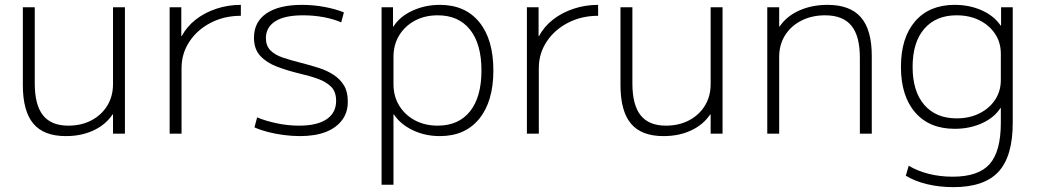

<svg xmlns="http://www.w3.org/2000/svg" viewBox="-20 -550 4279 790"><path d="M251 10Q160 10 117 -41.5Q74 -93 74 -200V-520H123V-207Q123 -118 157 -75.5Q191 -33 261 -33Q315 -33 356.5 -55Q398 -77 421.5 -115.5Q445 -154 445 -204V-520H494V0H445V-79H443Q415 -37 365 -13.5Q315 10 251 10Z M678 0V-520H726V-402H728Q749 -441 785.5 -469.5Q822 -498 870 -514Q918 -530 971 -530V-485Q903 -485 847.5 -456.5Q792 -428 759.5 -379Q727 -330 727 -270V0Z M1214 10Q1182 10 1147.5 5.5Q1113 1 1082 -7Q1051 -15 1027 -26L1038 -67Q1074 -52 1119.5 -42.5Q1165 -33 1211 -33Q1285 -33 1324 -59.5Q1363 -86 1363 -135Q1363 -172 1343 -192.5Q1323 -213 1288.5 -225.5Q1254 -238 1210 -248Q1161 -260 1119 -276Q1077 -292 1051 -320Q1025 -348 1025 -395Q1025 -460 1076.5 -495Q1128 -530 1223 -530Q1269 -530 1315 -521.5Q1361 -513 1395 -499L1384 -458Q1352 -472 1311 -479.5Q1270 -487 1227 -487Q1152 -487 1113.5 -463Q1075 -439 1074 -394Q1074 -362 1092.5 -343Q1111 -324 1144 -313Q1177 -302 1220 -291Q1256 -282 1290.5 -271Q1325 -260 1352 -242.5Q1379 -225 1395 -199Q1411 -173 1411 -134Q1412 -89 1388 -56.5Q1364 -24 1320.5 -7Q1277 10 1214 10Z M1790 -530Q1894 -530 1952 -459Q2010 -388 2010 -260Q2010 -133 1952 -61.5Q1894 10 1790 10Q1729 10 1678 -14.5Q1627 -39 1601 -79H1599V210H1550V-520H1597V-441H1599Q1625 -482 1677 -506Q1729 -530 1790 -530ZM1781 -487Q1728 -487 1687 -465Q1646 -443 1622.5 -404.5Q1599 -366 1599 -316V-204Q1599 -154 1622.5 -115.5Q1646 -77 1687 -55Q1728 -33 1781 -33Q1867 -33 1914 -92Q1961 -151 1961 -260Q1961 -369 1914 -428Q1867 -487 1781 -487Z M2148 0V-520H2196V-402H2198Q2219 -441 2255.5 -469.5Q2292 -498 2340 -514Q2388 -530 2441 -530V-485Q2373 -485 2317.5 -456.5Q2262 -428 2229.5 -379Q2197 -330 2197 -270V0Z M2710 10Q2619 10 2576 -41.5Q2533 -93 2533 -200V-520H2582V-207Q2582 -118 2616 -75.5Q2650 -33 2720 -33Q2774 -33 2815.5 -55Q2857 -77 2880.5 -115.5Q2904 -154 2904 -204V-520H2953V0H2904V-79H2902Q2874 -37 2824 -13.5Q2774 10 2710 10Z M3137 0V-520H3186V-441H3188Q3216 -483 3268 -506.5Q3320 -530 3385 -530Q3478 -530 3522.5 -478.5Q3567 -427 3567 -320V0H3518V-313Q3518 -402 3483 -444.5Q3448 -487 3375 -487Q3320 -487 3277 -465Q3234 -443 3210 -404.5Q3186 -366 3186 -316V0Z M3903 220Q3846 220 3795.5 208Q3745 196 3707 173L3719 132Q3756 154 3802 165.5Q3848 177 3900 177Q4006 177 4052 125Q4098 73 4098 -45V-105H4096Q4071 -66 4020.5 -43Q3970 -20 3908 -20Q3804 -20 3745.5 -87.5Q3687 -155 3687 -275Q3687 -395 3745.5 -462.5Q3804 -530 3908 -530Q3970 -530 4020.5 -507Q4071 -484 4097 -445H4099V-520H4147V-45Q4147 93 4088.5 156.5Q4030 220 3903 220ZM3916 -63Q3969 -63 4010 -83.5Q4051 -104 4074.5 -139.5Q4098 -175 4098 -221V-329Q4098 -375 4074.5 -410.5Q4051 -446 4010 -466.5Q3969 -487 3916 -487Q3831 -487 3783 -431.5Q3735 -376 3735 -275Q3735 -174 3783 -118.5Q3831 -63 3916 -63Z"/></svg>

Font: M PLUS 1 Light
Style: Regular
Weight: 300
Designer: Coji Morishita
Foundry: UNDERFOREST DESIGN
Version: Version 1.001